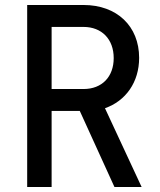

<svg xmlns="http://www.w3.org/2000/svg" viewBox="-20 -750 640 770"><path d="M89 0H187V-305H300L439 0H548L401 -316C484 -345 538 -420 538 -518C538 -645 449 -730 315 -730H89ZM187 -393V-642H315C388 -642 436 -593 436 -517C436 -442 389 -393 315 -393Z"/></svg>

Font: JetBrains Mono Medium
Style: Regular
Weight: 436
Monospace: yes
Designer: Philipp Nurullin, Konstantin Bulenkov
Foundry: JetBrains
Version: Version 2.305